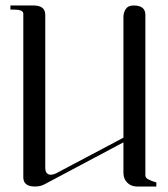

<svg xmlns="http://www.w3.org/2000/svg" viewBox="-20 -680 612 700"><path d="M65 -630Q65 -645 31 -645H18V-660H102Q145 -660 145 -626V-70Q145 -43 165 -43Q177 -43 192 -52L430 -178V-618Q430 -634 438.5 -647Q447 -660 467 -660Q510 -660 510 -626V-40Q510 -36 512.5 -32.5Q515 -29 521 -26Q527 -23 530.5 -21.5Q534 -20 541.5 -17.5Q549 -15 550 -15V0H480Q458 0 444 -14Q430 -28 430 -50V-161L144 -9Q129 0 107 0Q65 0 65 -34Z"/></svg>

Font: kawoszeh
Style: Medium
Weight: 500
Version: Version 000.030